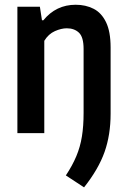

<svg xmlns="http://www.w3.org/2000/svg" viewBox="-20 -574 548 828"><path d="M342.5 234 264 182.5Q292.5 139.5 309.2 99.5Q326 59.5 333.2 14.8Q340.5 -30 340.5 -86.5V-363Q340.5 -414 320.5 -433Q300.5 -452 268 -452Q244.5 -452 216.8 -439.8Q189 -427.5 171 -398V0H55V-545H152L161 -486.5H167Q221.5 -553.5 306.5 -553.5Q349.5 -553.5 383.5 -536.2Q417.5 -519 437.2 -478.5Q457 -438 457 -369V-83.5Q457 7.5 431 81.2Q405 155 342.5 234Z"/></svg>

Font: Encode Sans Condensed SemiBold
Style: Regular
Weight: 600
Width: 3
Designer: Multiple Designers
Foundry: Impallari Type
Version: Version 3.000; ttfautohint (v1.8.3) -l 8 -r 50 -G 200 -x 14 